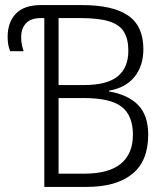

<svg xmlns="http://www.w3.org/2000/svg" viewBox="-20 -734 640 754"><path d="M154 0V-663H141Q101 -663 82 -642.5Q63 -622 63 -587Q63 -571 66.5 -555.5Q70 -540 73 -533H20Q10 -556 10 -589Q10 -647 42.5 -680.5Q75 -714 140 -714H303Q423 -714 483 -673Q543 -632 543 -541Q543 -475 508 -432Q473 -389 408 -378V-375Q483 -362 522.5 -321.5Q562 -281 562 -205Q562 -101 499 -50.5Q436 0 321 0ZM310 -400Q400 -400 442 -434Q484 -468 484 -535Q484 -580 467 -608.5Q450 -637 409 -650Q368 -663 296 -663H210V-400ZM311 -52Q407 -52 454.5 -91Q502 -130 502 -205Q502 -280 458 -314.5Q414 -349 308 -349H210V-52Z"/></svg>

Font: Noto Sans Mono Light
Style: Regular
Weight: 300
Designer: Monotype Design Team
Foundry: Monotype Imaging Inc.
Version: Version 2.014; ttfautohint (v1.8.4.7-5d5b)